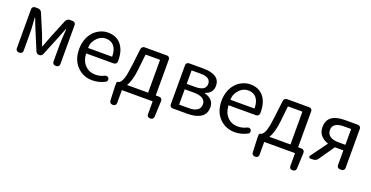

<svg xmlns="http://www.w3.org/2000/svg" viewBox="-29 -1268 4199 2172"><g transform="rotate(20 2070.5 -182.0)"><path d="M127 0Q112.3 0 102.1 -10.3Q91.8 -20.5 91.8 -35.2V-508.8Q91.8 -522.5 102.1 -532.7Q112.3 -543 127 -543H162.1Q177.7 -543 190.9 -534.2Q204.1 -525.4 210 -510.7L303.7 -288.1Q311.5 -266.6 327.6 -223.1Q343.8 -179.7 351.6 -157.2Q351.6 -155.3 354.5 -155.3Q357.4 -155.3 357.4 -157.2Q398.4 -262.7 407.2 -288.1L498 -510.7Q503.9 -525.4 517.1 -534.2Q530.3 -543 545.9 -543H581.1Q595.7 -543 606 -532.7Q616.2 -522.5 616.2 -508.8V-35.2Q616.2 -20.5 606 -10.3Q595.7 0 581.1 0H567.4Q553.7 0 543.5 -10.3Q533.2 -20.5 533.2 -35.2V-245.1Q533.2 -292 543 -429.7Q543 -431.6 541 -431.6Q539.1 -431.6 538.1 -429.7Q536.1 -424.8 488.3 -303.7L396.5 -79.1Q391.6 -66.4 379.9 -58.6Q368.2 -50.8 354.5 -50.8Q340.8 -50.8 329.1 -58.6Q317.4 -66.4 312.5 -79.1L218.8 -303.7Q192.4 -366.2 169.9 -429.7Q168.9 -431.6 166.5 -431.6Q164.1 -431.6 164.1 -429.7Q165 -412.1 168 -370.6Q170.9 -329.1 172.4 -297.4Q173.8 -265.6 173.8 -245.1V-35.2Q173.8 -20.5 163.6 -10.3Q153.3 0 139.6 0Z M1016.6 12.7Q905.3 12.7 831.1 -64Q756.8 -140.6 756.8 -271.5Q756.8 -335 777.3 -389.6Q797.9 -444.3 832 -480.5Q866.2 -516.6 910.6 -536.6Q955.1 -556.6 1002 -556.6Q1104.5 -556.6 1161.1 -488.3Q1217.8 -419.9 1217.8 -301.8Q1217.8 -293 1217.8 -284.2Q1216.8 -269.5 1205.6 -259.8Q1194.3 -250 1179.7 -250H852.5Q847.7 -250 848.6 -245.1Q853.5 -160.2 902.8 -109.9Q952.1 -59.6 1028.3 -59.6Q1085 -59.6 1134.8 -85.9Q1146.5 -91.8 1160.2 -88.4Q1173.8 -85 1180.7 -73.2Q1187.5 -60.5 1184.1 -46.4Q1180.7 -32.2 1168 -25.4Q1095.7 12.7 1016.6 12.7ZM847.7 -318.4Q847.7 -315.4 851.6 -315.4H1133.8Q1137.7 -315.4 1137.7 -319.3Q1137.7 -319.3 1137.7 -319.3Q1136.7 -399.4 1101.6 -441.9Q1066.4 -484.4 1002.9 -484.4Q944.3 -484.4 900.4 -439.5Q847.7 -386.7 847.7 -318.4Z M1489.3 -467.8Q1484.4 -467.8 1484.4 -462.9L1464.8 -283.2Q1449.2 -141.6 1407.2 -76.2Q1405.3 -72.3 1409.2 -72.3H1654.3Q1659.2 -72.3 1659.2 -77.1V-462.9Q1659.2 -467.8 1654.3 -467.8ZM1751 -77.1Q1751 -72.3 1754.9 -72.3H1793.9Q1808.6 -72.3 1818.8 -62Q1829.1 -51.8 1829.1 -38.1V-15.6L1821.3 159.2Q1820.3 173.8 1810.1 183.6Q1799.8 193.4 1785.2 193.4H1775.4Q1760.7 193.4 1751 183.6Q1741.2 173.8 1741.2 159.2V5.9Q1741.2 2 1736.3 2H1374Q1370.1 2 1370.1 5.9V159.2Q1370.1 173.8 1359.9 183.6Q1349.6 193.4 1335 193.4H1325.2Q1310.5 193.4 1300.3 183.6Q1290 173.8 1289.1 159.2L1282.2 -15.6V-48.8Q1282.2 -58.6 1288.6 -65.4Q1294.9 -72.3 1304.7 -72.3Q1307.6 -72.3 1310.5 -73.2Q1335 -87.9 1352.1 -134.8Q1369.1 -181.6 1383.8 -300.8L1408.2 -506.8Q1410.2 -521.5 1421.4 -531.2Q1432.6 -541 1447.3 -541H1715.8Q1730.5 -541 1740.7 -531.2Q1751 -521.5 1751 -506.8Z M1980.5 0Q1965.8 0 1955.6 -10.3Q1945.3 -20.5 1945.3 -35.2V-508.8Q1945.3 -522.5 1955.6 -532.7Q1965.8 -543 1980.5 -543H2154.3Q2249 -543 2301.8 -509.8Q2354.5 -476.6 2354.5 -405.3Q2354.5 -361.3 2331.1 -332.5Q2307.6 -303.7 2265.6 -291Q2263.7 -290 2263.7 -287.6Q2263.7 -285.2 2265.6 -284.2Q2315.4 -272.5 2346.7 -240.7Q2377.9 -209 2377.9 -156.2Q2377.9 -77.1 2319.8 -38.6Q2261.7 0 2162.1 0ZM2035.2 -319.3Q2035.2 -315.4 2040 -315.4H2138.7Q2264.6 -315.4 2264.6 -397.5Q2264.6 -477.5 2144.5 -477.5H2040Q2035.2 -477.5 2035.2 -473.6ZM2035.2 -69.3Q2035.2 -65.4 2040 -65.4H2152.3Q2219.7 -65.4 2253.4 -89.8Q2287.1 -114.3 2287.1 -161.1Q2287.1 -203.1 2251 -226.6Q2214.8 -250 2146.5 -250H2040Q2035.2 -250 2035.2 -246.1Z M2730.5 12.7Q2619.1 12.7 2544.9 -64Q2470.7 -140.6 2470.7 -271.5Q2470.7 -335 2491.2 -389.6Q2511.7 -444.3 2545.9 -480.5Q2580.1 -516.6 2624.5 -536.6Q2668.9 -556.6 2715.8 -556.6Q2818.4 -556.6 2875 -488.3Q2931.6 -419.9 2931.6 -301.8Q2931.6 -293 2931.6 -284.2Q2930.7 -269.5 2919.4 -259.8Q2908.2 -250 2893.6 -250H2566.4Q2561.5 -250 2562.5 -245.1Q2567.4 -160.2 2616.7 -109.9Q2666 -59.6 2742.2 -59.6Q2798.8 -59.6 2848.6 -85.9Q2860.4 -91.8 2874 -88.4Q2887.7 -85 2894.5 -73.2Q2901.4 -60.5 2897.9 -46.4Q2894.5 -32.2 2881.8 -25.4Q2809.6 12.7 2730.5 12.7ZM2561.5 -318.4Q2561.5 -315.4 2565.4 -315.4H2847.7Q2851.6 -315.4 2851.6 -319.3Q2851.6 -319.3 2851.6 -319.3Q2850.6 -399.4 2815.4 -441.9Q2780.3 -484.4 2716.8 -484.4Q2658.2 -484.4 2614.3 -439.5Q2561.5 -386.7 2561.5 -318.4Z M3203.1 -467.8Q3198.2 -467.8 3198.2 -462.9L3178.7 -283.2Q3163.1 -141.6 3121.1 -76.2Q3119.1 -72.3 3123 -72.3H3368.2Q3373 -72.3 3373 -77.1V-462.9Q3373 -467.8 3368.2 -467.8ZM3464.8 -77.1Q3464.8 -72.3 3468.8 -72.3H3507.8Q3522.5 -72.3 3532.7 -62Q3543 -51.8 3543 -38.1V-15.6L3535.2 159.2Q3534.2 173.8 3523.9 183.6Q3513.7 193.4 3499 193.4H3489.3Q3474.6 193.4 3464.8 183.6Q3455.1 173.8 3455.1 159.2V5.9Q3455.1 2 3450.2 2H3087.9Q3084 2 3084 5.9V159.2Q3084 173.8 3073.7 183.6Q3063.5 193.4 3048.8 193.4H3039.1Q3024.4 193.4 3014.2 183.6Q3003.9 173.8 3002.9 159.2L2996.1 -15.6V-48.8Q2996.1 -58.6 3002.4 -65.4Q3008.8 -72.3 3018.6 -72.3Q3021.5 -72.3 3024.4 -73.2Q3048.8 -87.9 3065.9 -134.8Q3083 -181.6 3097.7 -300.8L3122.1 -506.8Q3124 -521.5 3135.3 -531.2Q3146.5 -541 3161.1 -541H3429.7Q3444.3 -541 3454.6 -531.2Q3464.8 -521.5 3464.8 -506.8Z M3954.1 -281.2Q3958 -281.2 3958 -285.2V-467.8Q3958 -471.7 3954.1 -471.7H3873Q3736.3 -471.7 3736.3 -379.9Q3736.3 -332 3772.5 -306.6Q3808.6 -281.2 3873 -281.2ZM3858.4 -543H4014.6Q4029.3 -543 4039.6 -532.7Q4049.8 -522.5 4049.8 -508.8V-35.2Q4049.8 -20.5 4039.6 -10.3Q4029.3 0 4014.6 0H3993.2Q3978.5 0 3968.3 -10.3Q3958 -20.5 3958 -35.2V-210.9Q3958 -214.8 3954.1 -214.8H3860.4Q3856.4 -214.8 3853.5 -210.9L3726.6 -28.3Q3706.1 0 3671.9 0H3637.7Q3627 0 3622.1 -9.8Q3620.1 -13.7 3620.1 -17.6Q3620.1 -23.4 3624 -28.3L3766.6 -223.6Q3769.5 -226.6 3764.6 -228.5Q3710.9 -246.1 3678.2 -284.2Q3645.5 -322.3 3645.5 -381.8Q3645.5 -543 3858.4 -543Z"/></g></svg>

Font: Gen Jyuu GothicL Regular
Style: Regular
Weight: 400
Designer: [Source Han Sans]
Ryoko NISHIZUKA  (kana & ideographs); Paul D. Hunt (Latin, Greek & Cyrillic); Wenlong ZHANG  (bopomofo
Version: Version 1.002.20150607